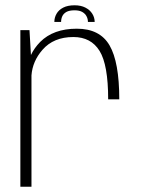

<svg xmlns="http://www.w3.org/2000/svg" viewBox="-20 -706 533 726"><path d="M389 -330.5H431Q431 -471.5 394.2 -534.5Q357.5 -597.5 270.5 -597.5Q182 -597.5 132 -547.5Q109.5 -524.5 97 -498L91.5 -592H57V0H99V-421Q103 -474.5 140.5 -517.5Q182.5 -566 257.5 -566Q324 -566 356.5 -513.5Q389 -461 389 -330.5ZM262 -686Q236 -686 219 -677.2Q202 -668.5 193.8 -654Q185.5 -639.5 185.5 -623H211Q211 -634.5 215.5 -644.5Q220 -654.5 231 -660.8Q242 -667 262 -667Q280 -667 291 -660.8Q302 -654.5 307.2 -644.5Q312.5 -634.5 312.5 -623H338Q338 -639.5 329 -654Q320 -668.5 303 -677.2Q286 -686 262 -686Z"/></svg>

Font: Anybody Thin ExtraLight
Style: Regular
Weight: 250
Version: Version 1.113;gftools[0.9.25]